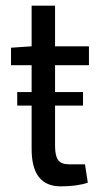

<svg xmlns="http://www.w3.org/2000/svg" viewBox="-20 -651 357 680"><path d="M175 -420V-325H274V-277H175V-134Q175 -99 186 -84Q197 -69 225 -69H281L291 -4Q253 9 195 9Q92 9 92 -123V-277H41V-325H92V-420H19V-482L92 -487V-631H175V-487H295V-420Z"/></svg>

Font: exo2condensed_r
Style: Regular
Weight: 400
Width: 3
Designer: Natanael Gama
Version: Version 1.001;PS 001.001;hotconv 1.0.70;makeotf.lib2.5.58329